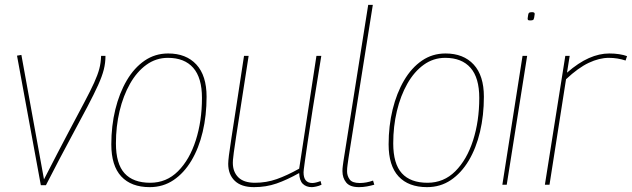

<svg xmlns="http://www.w3.org/2000/svg" viewBox="-20 -760 2600 790"><path d="M169 2H148L50 -531L68 -534L161 -22Q220 -137 260.5 -213.5Q301 -290 327 -339Q353 -388 367.5 -420Q382 -452 388.5 -476.5Q395 -501 396 -530H414Q414 -501 407 -473.5Q400 -446 384 -410.5Q368 -375 340.5 -322.5Q313 -270 270.5 -191.5Q228 -113 169 2Z M596 10Q520 10 479 -34Q438 -78 438 -166Q438 -242 454.5 -309.5Q471 -377 501.5 -429Q532 -481 575 -510.5Q618 -540 672 -540Q746 -540 788 -494.5Q830 -449 830 -362Q830 -285 814 -217.5Q798 -150 767.5 -99Q737 -48 694 -19Q651 10 596 10ZM598 -8Q665 -8 712.5 -55.5Q760 -103 785.5 -182.5Q811 -262 811 -357Q811 -440 775 -481Q739 -522 671 -522Q622 -522 582.5 -493.5Q543 -465 515 -415.5Q487 -366 472 -303Q457 -240 457 -170Q457 -86 492.5 -47Q528 -8 598 -8Z M1025 10Q973 10 946 -16Q919 -42 919 -86Q919 -97 922 -121.5Q925 -146 932.5 -194Q940 -242 952.5 -323.5Q965 -405 984 -530H1003Q984 -407 971.5 -327Q959 -247 952 -201Q945 -155 942 -132.5Q939 -110 938.5 -102Q938 -94 938 -90Q938 -53 960.5 -30.5Q983 -8 1029 -8Q1076 -8 1118.5 -23Q1161 -38 1211 -66L1282 -530H1302Q1280 -397 1266.5 -310.5Q1253 -224 1245.5 -173Q1238 -122 1234.5 -97Q1231 -72 1230 -63Q1229 -54 1229 -51Q1229 -7 1265 -7Q1278 -7 1299 -15L1303 0Q1293 5 1281 7.5Q1269 10 1263 10Q1240 10 1226 -3.5Q1212 -17 1211 -48Q1161 -20 1118 -5Q1075 10 1025 10Z M1495 -740H1514L1414 -110Q1412 -95 1410 -81.5Q1408 -68 1408 -55Q1408 -37 1418.5 -22Q1429 -7 1460 -7Q1474 -7 1487.5 -9.5Q1501 -12 1515 -17L1520 0Q1506 4 1490 7Q1474 10 1457 10Q1420 10 1404.5 -9Q1389 -28 1389 -56Q1389 -67 1390.5 -77.5Q1392 -88 1393 -96Z M1737 10Q1661 10 1620 -34Q1579 -78 1579 -166Q1579 -242 1595.5 -309.5Q1612 -377 1642.5 -429Q1673 -481 1716 -510.5Q1759 -540 1813 -540Q1887 -540 1929 -494.5Q1971 -449 1971 -362Q1971 -285 1955 -217.5Q1939 -150 1908.5 -99Q1878 -48 1835 -19Q1792 10 1737 10ZM1739 -8Q1806 -8 1853.5 -55.5Q1901 -103 1926.5 -182.5Q1952 -262 1952 -357Q1952 -440 1916 -481Q1880 -522 1812 -522Q1763 -522 1723.5 -493.5Q1684 -465 1656 -415.5Q1628 -366 1613 -303Q1598 -240 1598 -170Q1598 -86 1633.5 -47Q1669 -8 1739 -8Z M2169 -710Q2181 -710 2180 -702Q2178 -684 2175.5 -680Q2173 -676 2162 -676Q2157 -676 2154 -677Q2151 -678 2151 -684Q2153 -703 2156 -706.5Q2159 -710 2169 -710ZM2047 0 2130 -530H2149L2065 0Z M2324 -530 2313 -461Q2360 -502 2403 -521Q2446 -540 2487 -540Q2509 -540 2528 -537Q2547 -534 2560 -529L2554 -511Q2521 -522 2485 -522Q2446 -522 2402.5 -501.5Q2359 -481 2309 -434L2241 0H2222L2306 -530Z"/></svg>

Font: Georama Thin
Style: Italic
Weight: 100
Italic angle: -9°
Designer: Jean-Baptiste Levee
Foundry: Production Type
Version: Version 1.000